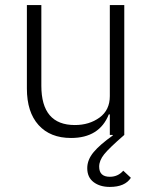

<svg xmlns="http://www.w3.org/2000/svg" viewBox="-20 -532 603 757"><path d="M470 0Q410 52 390.5 76.5Q371 101 371 125Q371 165 413 165Q445 165 466 141L496 169Q473 205 413 205Q374 205 349 186Q324 167 324 131Q324 98 349 68Q374 38 425 2L424 0H413V-81H409Q372 12 260 12Q178 12 132 -39Q86 -90 86 -183V-512H143V-194Q143 -39 275 -39Q332 -39 372.5 -68.5Q413 -98 413 -153V-512H470Z"/></svg>

Font: IBM Plex Sans Light
Style: Regular
Weight: 300
Designer: Mike Abbink, Paul van der Laan, Pieter van Rosmalen
Foundry: Bold Monday
Version: Version 3.0